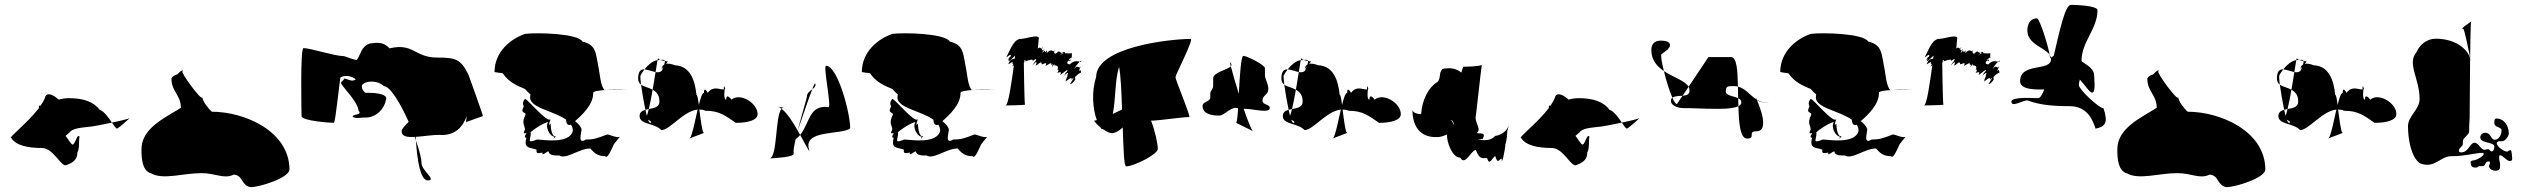

<svg xmlns="http://www.w3.org/2000/svg" viewBox="-20 -786 10433 794"><path d="M26 -216C46 -184 96 -174 153 -174C203 -174 234 -90 256 -104C288 -116 300 -130 300 -156C310 -169 305 -211 309 -220C299 -239 290 -181 278 -189C270 -195 258 -217 252 -223C252 -227 250 -222 267 -238C279 -254 306 -257 342 -261C362 -262 404 -271 443 -279C429 -299 412 -325 392 -332C368 -365 324 -380 266 -380C250 -380 236 -378 223 -374C204 -391 178 -406 168 -388C165 -376 157 -363 147 -348C143 -351 140 -350 141 -339C95 -279 11 -213 26 -216ZM443 -279C482 -287 517 -296 517 -298C517 -298 469 -254 463 -254C457 -258 450 -268 443 -279Z M565 -168C565 -130 568 -79 605 -69C655 -41 737 -70 813 -70C873 -70 905 -44 947 -64C987 -60 976 -20 1016 -12C1055 -12 1177 -51 1177 -85C1177 -243 992 -324 856 -324C838 -340 817 -370 817 -384C817 -362 723 -491 735 -491C739 -491 737 -505 713 -478C707 -478 691 -469 689 -461C689 -407 728 -394 728 -340C661 -298 565 -256 565 -168Z M1227 -306C1227 -286 1347 -278 1361 -278C1367 -278 1386 -466 1388 -466C1415 -480 1442 -466 1451 -458C1435 -444 1417 -462 1401 -461C1409 -457 1386 -449 1391 -440C1409 -412 1458 -366 1463 -328C1481 -308 1434 -316 1439 -302C1457 -294 1480 -301 1485 -300C1535 -296 1570 -338 1575 -370C1593 -402 1511 -403 1495 -402C1493 -398 1472 -416 1477 -434C1495 -456 1547 -452 1567 -430C1593 -430 1636 -359 1670 -282C1655 -268 1641 -251 1641 -245C1640 -221 1664 -218 1695 -220C1697 -215 1698 -210 1700 -205C1700 -210 1699 -215 1699 -220C1731 -222 1771 -229 1799 -228C1863 -224 1895 -263 1910 -306C1908 -291 1907 -281 1907 -281L1977 -306C1977 -312 1917 -478 1917 -478C1885 -541 1866 -548 1787 -548C1695 -548 1689 -610 1591 -586C1567 -612 1544 -611 1509 -606C1474 -594 1473 -564 1457 -540C1457 -532 1407 -554 1401 -554C1363 -554 1265 -587 1235 -587C1221 -587 1227 -316 1227 -306ZM1700 -205C1714 -165 1723 -131 1723 -112C1723 -80 1789 -40 1749 -40C1717 -40 1705 -130 1700 -205Z M2025 -488C2025 -488 2055 -483 2059 -483C2083 -447 2117 -432 2151 -418C2158 -410 2166 -402 2174 -395C2173 -394 2173 -392 2173 -389C2163 -340 2269 -329 2321 -291C2322 -279 2324 -267 2339 -269L2341 -271C2346 -263 2349 -255 2349 -245C2335 -188 2222 -209 2201 -209C2155 -191 2175 -208 2175 -236C2161 -234 2229 -281 2247 -281C2233 -263 2253 -221 2273 -221C2263 -203 2278 -220 2278 -224C2264 -216 2257 -253 2257 -275C2243 -257 2257 -293 2257 -293C2243 -275 2162 -377 2151 -377C2136 -359 2146 -349 2146 -346C2129 -314 2157 -325 2153 -311C2135 -275 2151 -268 2151 -250C2137 -225 2157 -239 2157 -234C2143 -216 2157 -216 2157 -216C2143 -168 2177 -177 2199 -167C2195 -145 2214 -155 2224 -155C2219 -137 2240 -160 2249 -160C2250 -142 2276 -143 2293 -143C2321 -125 2375 -172 2421 -172C2437 -154 2451 -140 2483 -140C2493 -127 2510 -172 2519 -190L2543 -220C2529 -215 2500 -230 2491 -230C2445 -212 2432 -209 2403 -209C2367 -187 2385 -236 2385 -252C2381 -264 2371 -275 2358 -285C2386 -309 2435 -355 2433 -402C2433 -409 2458 -412 2487 -414H2479C2464 -434 2462 -469 2457 -497C2443 -565 2448 -600 2389 -614C2370 -648 2200 -652 2152 -646C2092 -626 2025 -572 2025 -488ZM2319 -315C2319 -315 2318 -315 2318 -315C2318 -315 2319 -315 2319 -315ZM2487 -414C2528 -417 2571 -415 2571 -415C2541 -415 2520 -414 2487 -414Z M2619 -460C2619 -449 2624 -441 2631 -436C2629 -452 2628 -465 2628 -472C2631 -479 2637 -489 2645 -499C2630 -500 2619 -492 2619 -460ZM2625 -306C2625 -270 2687 -278 2715 -248C2750 -248 2806 -327 2865 -333C2854 -285 2843 -227 2833 -214C2849 -221 2901 -238 2890 -238C2884 -238 2878 -289 2872 -333C2880 -333 2889 -332 2897 -328C2955 -328 2979 -308 3023 -278C3073 -278 3113 -289 3113 -314C3113 -360 3041 -404 3005 -374C3005 -374 2983 -404 2983 -374C2971 -374 2976 -416 2978 -421C2976 -428 2973 -438 2973 -416C2953 -416 2929 -432 2907 -402C2907 -402 2891 -432 2891 -402C2884 -402 2877 -381 2870 -352C2867 -376 2864 -394 2860 -394C2854 -456 2833 -513 2772 -516C2756 -522 2743 -524 2734 -522L2742 -532C2742 -532 2738 -532 2729 -534C2730 -531 2729 -526 2727 -519C2720 -515 2717 -509 2716 -501L2724 -510C2722 -505 2720 -500 2717 -494C2711 -487 2701 -486 2691 -488C2687 -466 2684 -440 2679 -415C2695 -406 2707 -393 2707 -366C2707 -342 2684 -339 2663 -335C2660 -322 2657 -313 2655 -307C2653 -315 2651 -323 2649 -332C2636 -328 2625 -322 2625 -306ZM2631 -436C2643 -427 2663 -424 2679 -415C2674 -385 2668 -356 2663 -335C2658 -334 2653 -333 2649 -332C2642 -365 2635 -406 2631 -436ZM2645 -499C2659 -517 2679 -534 2697 -537H2699C2697 -527 2695 -509 2691 -488C2676 -491 2659 -498 2645 -499ZM2660 -291C2669 -286 2678 -281 2670 -278C2667 -277 2663 -282 2660 -291ZM2699 -537C2703 -537 2707 -538 2711 -538C2705 -540 2702 -543 2702 -546C2702 -546 2700 -544 2699 -537ZM2711 -538C2721 -539 2728 -540 2729 -534C2723 -535 2716 -536 2711 -538ZM2833 -214C2832 -212 2830 -212 2829 -212C2829 -212 2833 -214 2833 -214ZM2978 -421C2978 -421 2979 -421 2979 -416C2979 -416 2979 -418 2978 -417Z M3163 -131C3163 -131 3161 -131 3161 -131C3161 -131 3163 -131 3163 -131ZM3163 -131C3196 -138 3185 -306 3212 -336C3233 -321 3258 -283 3279 -246V-245C3282 -239 3286 -234 3289 -228C3284 -221 3277 -216 3270 -210C3264 -182 3260 -159 3262 -151C3266 -136 3183 -132 3163 -131ZM3196 -343C3201 -343 3207 -340 3212 -336C3215 -339 3217 -341 3220 -341C3234 -341 3196 -343 3196 -343ZM3265 -206C3265 -206 3264 -205 3264 -205C3264 -204 3264 -205 3265 -206ZM3279 -246C3296 -295 3323 -376 3339 -417C3329 -409 3317 -401 3317 -387C3317 -381 3295 -310 3279 -246ZM3289 -228C3314 -184 3331 -148 3326 -167C3299 -251 3459 -227 3496 -255C3496 -319 3444 -514 3396 -514C3383 -514 3420 -341 3406 -343C3325 -353 3330 -279 3289 -228ZM3339 -417C3345 -434 3350 -443 3351 -441C3356 -430 3348 -424 3339 -417Z M3544 -488C3544 -488 3574 -483 3578 -483C3602 -447 3636 -432 3670 -418C3677 -410 3685 -402 3693 -395C3692 -394 3692 -392 3692 -389C3682 -340 3788 -329 3840 -291C3841 -279 3843 -267 3858 -269L3860 -271C3865 -263 3868 -255 3868 -245C3854 -188 3741 -209 3720 -209C3674 -191 3694 -208 3694 -236C3680 -234 3748 -281 3766 -281C3752 -263 3772 -221 3792 -221C3782 -203 3797 -220 3797 -224C3783 -216 3776 -253 3776 -275C3762 -257 3776 -293 3776 -293C3762 -275 3681 -377 3670 -377C3655 -359 3665 -349 3665 -346C3648 -314 3676 -325 3672 -311C3654 -275 3670 -268 3670 -250C3656 -225 3676 -239 3676 -234C3662 -216 3676 -216 3676 -216C3662 -168 3696 -177 3718 -167C3714 -145 3733 -155 3743 -155C3738 -137 3759 -160 3768 -160C3769 -142 3795 -143 3812 -143C3840 -125 3894 -172 3940 -172C3956 -154 3970 -140 4002 -140C4012 -127 4029 -172 4038 -190L4062 -220C4048 -215 4019 -230 4010 -230C3964 -212 3951 -209 3922 -209C3886 -187 3904 -236 3904 -252C3900 -264 3890 -275 3877 -285C3905 -309 3954 -355 3952 -402C3952 -409 3977 -412 4006 -414H3998C3983 -434 3981 -469 3976 -497C3962 -565 3967 -600 3908 -614C3889 -648 3719 -652 3671 -646C3611 -626 3544 -572 3544 -488ZM3838 -315C3838 -315 3837 -315 3837 -315C3837 -315 3838 -315 3838 -315ZM4006 -414C4047 -417 4090 -415 4090 -415C4060 -415 4039 -414 4006 -414Z M4138 -350C4142 -350 4216 -351 4219 -353C4216 -352 4214 -524 4214 -524C4215 -527 4215 -530 4217 -531H4216V-537C4221 -538 4223 -537 4220 -533V-532C4238 -539 4256 -544 4250 -533C4250 -533 4274 -553 4262 -533C4262 -531 4261 -535 4249 -515C4250 -515 4270 -540 4265 -524C4265 -524 4271 -530 4262 -515C4272 -515 4287 -540 4288 -520C4295 -520 4315 -534 4303 -514C4311 -514 4332 -536 4328 -516C4329 -516 4339 -529 4330 -509C4332 -509 4349 -536 4339 -516C4339 -516 4364 -517 4352 -497C4352 -497 4364 -504 4352 -484C4352 -484 4376 -496 4364 -476C4368 -476 4404 -510 4392 -490C4392 -485 4391 -496 4380 -472C4385 -479 4404 -494 4394 -476C4394 -466 4398 -480 4386 -452C4386 -448 4396 -468 4387 -448C4387 -448 4417 -476 4411 -456C4411 -456 4428 -476 4416 -456C4416 -456 4417 -458 4405 -438C4417 -438 4436 -469 4424 -460C4424 -460 4427 -466 4426 -468C4434 -476 4446 -486 4450 -485C4450 -491 4451 -501 4442 -492C4442 -498 4456 -523 4444 -506C4444 -504 4434 -520 4422 -500C4422 -504 4436 -522 4445 -531C4436 -533 4420 -537 4405 -520C4387 -520 4394 -532 4401 -537C4401 -538 4401 -539 4400 -540C4405 -544 4409 -547 4412 -549C4413 -559 4413 -566 4413 -566C4403 -564 4391 -566 4381 -566C4373 -565 4367 -562 4362 -554C4362 -555 4367 -562 4372 -567C4357 -570 4364 -581 4346 -564C4330 -564 4350 -594 4338 -574C4330 -574 4329 -586 4308 -566C4308 -566 4316 -588 4304 -570C4300 -568 4306 -586 4290 -566C4290 -566 4292 -572 4294 -577C4289 -578 4288 -581 4289 -584C4284 -585 4281 -594 4272 -585L4276 -630C4270 -644 4220 -625 4200 -625H4197C4197 -626 4196 -626 4197 -626C4196 -626 4195 -625 4194 -624C4168 -617 4152 -567 4141 -548C4141 -548 4169 -571 4158 -551C4158 -551 4155 -552 4148 -538C4148 -534 4159 -553 4150 -533C4157 -533 4171 -551 4178 -556C4177 -552 4177 -547 4176 -543C4169 -542 4157 -542 4150 -521C4150 -517 4175 -541 4166 -521C4166 -521 4176 -528 4166 -511C4167 -512 4170 -514 4173 -516C4162 -439 4150 -350 4138 -350ZM4165 -509C4165 -510 4165 -510 4166 -511C4166 -510 4165 -510 4165 -509ZM4188 -514V-515ZM4220 -532C4220 -531 4219 -531 4217 -531C4218 -531 4219 -532 4220 -532ZM4264 -522C4263 -522 4264 -523 4265 -524C4265 -523 4264 -523 4264 -522ZM4289 -584C4290 -590 4297 -597 4290 -584ZM4294 -577C4297 -583 4300 -587 4297 -576C4296 -576 4295 -577 4294 -577ZM4372 -567C4378 -572 4384 -574 4384 -566H4381C4378 -566 4374 -566 4372 -567ZM4380 -470C4380 -471 4379 -471 4380 -472ZM4401 -537C4406 -541 4410 -541 4405 -533C4403 -533 4402 -535 4401 -537ZM4411 -544C4411 -544 4412 -546 4412 -549C4415 -551 4415 -551 4411 -544ZM4420 -462C4420 -461 4418 -461 4418 -460C4418 -460 4420 -462 4420 -462ZM4445 -531C4451 -536 4454 -538 4450 -530C4449 -530 4447 -531 4445 -531ZM4450 -485C4451 -485 4452 -484 4452 -482C4451 -482 4450 -483 4450 -485Z M4505 -287C4503 -287 4514 -273 4530 -260C4533 -256 4534 -251 4541 -252C4556 -241 4573 -233 4585 -236C4601 -240 4612 -249 4623 -259C4626 -172 4628 -98 4637 -98C4669 -98 4768 -148 4768 -170C4768 -191 4757 -244 4740 -287H4744C4768 -287 4871 -302 4898 -302C4906 -302 4841 -455 4841 -467C4841 -476 4918 -625 4904 -625C4822 -625 4513 -593 4513 -467C4493 -407 4499 -335 4516 -289C4512 -288 4509 -288 4505 -287ZM4582 -315C4594 -375 4591 -462 4608 -509C4615 -471 4618 -403 4620 -333C4607 -327 4595 -321 4582 -315Z M4953 -348C4953 -313 4995 -308 5021 -308C5043 -308 5065 -340 5091 -340C5094 -339 5098 -339 5100 -338C5098 -304 5095 -279 5092 -278L5161 -244C5154 -251 5139 -290 5123 -336H5129C5151 -336 5184 -328 5205 -328C5216 -328 5231 -328 5231 -340C5231 -356 5201 -351 5201 -370C5201 -394 5225 -392 5225 -418C5225 -442 5211 -457 5211 -477V-504C5211 -518 5135 -555 5122 -555C5112 -555 5107 -473 5103 -398C5088 -445 5076 -489 5070 -512C5056 -497 4997 -487 4997 -462V-432C4997 -416 4985 -411 4985 -399V-382C4985 -366 4953 -366 4953 -348ZM5067 -528C5074 -522 5074 -517 5070 -512C5067 -523 5066 -529 5067 -528Z M5279 -460C5279 -449 5284 -441 5291 -436C5289 -452 5288 -465 5288 -472C5291 -479 5297 -489 5305 -499C5290 -500 5279 -492 5279 -460ZM5285 -306C5285 -270 5347 -278 5375 -248C5410 -248 5466 -327 5525 -333C5514 -285 5503 -227 5493 -214C5509 -221 5561 -238 5550 -238C5544 -238 5538 -289 5532 -333C5540 -333 5549 -332 5557 -328C5615 -328 5639 -308 5683 -278C5733 -278 5773 -289 5773 -314C5773 -360 5701 -404 5665 -374C5665 -374 5643 -404 5643 -374C5631 -374 5636 -416 5638 -421C5636 -428 5633 -438 5633 -416C5613 -416 5589 -432 5567 -402C5567 -402 5551 -432 5551 -402C5544 -402 5537 -381 5530 -352C5527 -376 5524 -394 5520 -394C5514 -456 5493 -513 5432 -516C5416 -522 5403 -524 5394 -522L5402 -532C5402 -532 5398 -532 5389 -534C5390 -531 5389 -526 5387 -519C5380 -515 5377 -509 5376 -501L5384 -510C5382 -505 5380 -500 5377 -494C5371 -487 5361 -486 5351 -488C5347 -466 5344 -440 5339 -415C5355 -406 5367 -393 5367 -366C5367 -342 5344 -339 5323 -335C5320 -322 5317 -313 5315 -307C5313 -315 5311 -323 5309 -332C5296 -328 5285 -322 5285 -306ZM5291 -436C5303 -427 5323 -424 5339 -415C5334 -385 5328 -356 5323 -335C5318 -334 5313 -333 5309 -332C5302 -365 5295 -406 5291 -436ZM5305 -499C5319 -517 5339 -534 5357 -537H5359C5357 -527 5355 -509 5351 -488C5336 -491 5319 -498 5305 -499ZM5320 -291C5329 -286 5338 -281 5330 -278C5327 -277 5323 -282 5320 -291ZM5359 -537C5363 -537 5367 -538 5371 -538C5365 -540 5362 -543 5362 -546C5362 -546 5360 -544 5359 -537ZM5371 -538C5381 -539 5388 -540 5389 -534C5383 -535 5376 -536 5371 -538ZM5493 -214C5492 -212 5490 -212 5489 -212C5489 -212 5493 -214 5493 -214ZM5638 -421C5638 -421 5639 -421 5639 -416C5639 -416 5639 -418 5638 -417Z M5821 -333C5821 -265 5851 -219 5918 -219C5936 -218 5950 -224 5964 -230C5962 -200 5985 -134 6019 -134C6038 -97 6065 -166 6083 -166C6099 -129 6104 -132 6130 -132C6140 -95 6153 -140 6164 -140C6174 -103 6180 -130 6190 -130C6190 -93 6205 -176 6205 -182V-196C6205 -172 6213 -223 6213 -236V-254C6200 -233 6171 -224 6163 -224C6147 -205 6119 -203 6090 -210C6097 -210 6104 -210 6111 -211C6129 -243 6095 -231 6087 -236C6107 -250 6082 -274 6082 -301C6082 -286 6104 -496 6108 -518C6102 -511 6038 -510 6031 -510L6023 -486C6001 -504 5977 -507 5945 -501C5929 -481 5940 -472 5927 -449C5887 -425 5861 -374 5857 -314C5846 -314 5821 -318 5821 -333ZM5981 -290C5987 -290 5991 -280 5994 -268C5989 -274 5988 -281 5981 -290ZM6108 -519C6108 -519 6108 -518 6108 -518C6108 -518 6108 -519 6108 -519ZM6213 -254C6213 -232 6217 -256 6219 -270C6218 -264 6216 -259 6213 -254ZM6213 -256C6213 -256 6213 -254 6213 -254C6213 -254 6213 -256 6213 -256ZM6220 -278C6220 -275 6219 -272 6219 -270C6219 -273 6220 -277 6220 -277Z M6270 -216C6290 -184 6340 -174 6397 -174C6447 -174 6478 -90 6500 -104C6532 -116 6544 -130 6544 -156C6554 -169 6549 -211 6553 -220C6543 -239 6534 -181 6522 -189C6514 -195 6502 -217 6496 -223C6496 -227 6494 -222 6511 -238C6523 -254 6550 -257 6586 -261C6606 -262 6648 -271 6687 -279C6673 -299 6656 -325 6636 -332C6612 -365 6568 -380 6510 -380C6494 -380 6480 -378 6467 -374C6448 -391 6422 -406 6412 -388C6409 -376 6401 -363 6391 -348C6387 -351 6384 -350 6385 -339C6339 -279 6255 -213 6270 -216ZM6687 -279C6726 -287 6761 -296 6761 -298C6761 -298 6713 -254 6707 -254C6701 -258 6694 -268 6687 -279Z M6809 -579C6809 -537 6833 -511 6861 -492C6852 -528 6847 -557 6851 -562L6878 -582C6882 -592 6886 -589 6886 -600C6886 -616 6860 -618 6848 -618C6823 -618 6809 -605 6809 -579ZM6861 -492C6900 -466 6948 -453 6963 -427L6938 -390C6923 -389 6905 -389 6896 -382C6884 -409 6870 -454 6861 -492ZM6890 -369C6890 -347 6924 -339 6940 -339C6984 -339 7026 -336 7070 -336C7084 -336 7143 -334 7169 -347C7169 -358 7168 -369 7168 -380C7149 -389 7117 -390 7117 -408C7117 -428 7124 -430 7145 -430C7153 -430 7160 -430 7167 -428C7166 -495 7162 -550 7139 -550H7045L6963 -427C6966 -422 6967 -417 6967 -411C6967 -395 6954 -391 6938 -390L6915 -356C6910 -355 6903 -365 6896 -382C6892 -379 6890 -375 6890 -369ZM7167 -428C7200 -419 7217 -392 7243 -375C7241 -377 7241 -379 7241 -382C7241 -382 7243 -379 7245 -374C7257 -366 7271 -362 7289 -362C7310 -362 7260 -358 7245 -373C7259 -342 7298 -243 7243 -243C7205 -243 7243 -213 7205 -213C7176 -213 7171 -276 7169 -347C7177 -351 7181 -356 7181 -363C7181 -371 7176 -376 7168 -380C7168 -396 7167 -412 7167 -428Z M7342 -488C7342 -488 7372 -483 7376 -483C7400 -447 7434 -432 7468 -418C7475 -410 7483 -402 7491 -395C7490 -394 7490 -392 7490 -389C7480 -340 7586 -329 7638 -291C7639 -279 7641 -267 7656 -269L7658 -271C7663 -263 7666 -255 7666 -245C7652 -188 7539 -209 7518 -209C7472 -191 7492 -208 7492 -236C7478 -234 7546 -281 7564 -281C7550 -263 7570 -221 7590 -221C7580 -203 7595 -220 7595 -224C7581 -216 7574 -253 7574 -275C7560 -257 7574 -293 7574 -293C7560 -275 7479 -377 7468 -377C7453 -359 7463 -349 7463 -346C7446 -314 7474 -325 7470 -311C7452 -275 7468 -268 7468 -250C7454 -225 7474 -239 7474 -234C7460 -216 7474 -216 7474 -216C7460 -168 7494 -177 7516 -167C7512 -145 7531 -155 7541 -155C7536 -137 7557 -160 7566 -160C7567 -142 7593 -143 7610 -143C7638 -125 7692 -172 7738 -172C7754 -154 7768 -140 7800 -140C7810 -127 7827 -172 7836 -190L7860 -220C7846 -215 7817 -230 7808 -230C7762 -212 7749 -209 7720 -209C7684 -187 7702 -236 7702 -252C7698 -264 7688 -275 7675 -285C7703 -309 7752 -355 7750 -402C7750 -409 7775 -412 7804 -414H7796C7781 -434 7779 -469 7774 -497C7760 -565 7765 -600 7706 -614C7687 -648 7517 -652 7469 -646C7409 -626 7342 -572 7342 -488ZM7636 -315C7636 -315 7635 -315 7635 -315C7635 -315 7636 -315 7636 -315ZM7804 -414C7845 -417 7888 -415 7888 -415C7858 -415 7837 -414 7804 -414Z M7936 -350C7940 -350 8014 -351 8017 -353C8014 -352 8012 -524 8012 -524C8013 -527 8013 -530 8015 -531H8014V-537C8019 -538 8021 -537 8018 -533V-532C8036 -539 8054 -544 8048 -533C8048 -533 8072 -553 8060 -533C8060 -531 8059 -535 8047 -515C8048 -515 8068 -540 8063 -524C8063 -524 8069 -530 8060 -515C8070 -515 8085 -540 8086 -520C8093 -520 8113 -534 8101 -514C8109 -514 8130 -536 8126 -516C8127 -516 8137 -529 8128 -509C8130 -509 8147 -536 8137 -516C8137 -516 8162 -517 8150 -497C8150 -497 8162 -504 8150 -484C8150 -484 8174 -496 8162 -476C8166 -476 8202 -510 8190 -490C8190 -485 8189 -496 8178 -472C8183 -479 8202 -494 8192 -476C8192 -466 8196 -480 8184 -452C8184 -448 8194 -468 8185 -448C8185 -448 8215 -476 8209 -456C8209 -456 8226 -476 8214 -456C8214 -456 8215 -458 8203 -438C8215 -438 8234 -469 8222 -460C8222 -460 8225 -466 8224 -468C8232 -476 8244 -486 8248 -485C8248 -491 8249 -501 8240 -492C8240 -498 8254 -523 8242 -506C8242 -504 8232 -520 8220 -500C8220 -504 8234 -522 8243 -531C8234 -533 8218 -537 8203 -520C8185 -520 8192 -532 8199 -537C8199 -538 8199 -539 8198 -540C8203 -544 8207 -547 8210 -549C8211 -559 8211 -566 8211 -566C8201 -564 8189 -566 8179 -566C8171 -565 8165 -562 8160 -554C8160 -555 8165 -562 8170 -567C8155 -570 8162 -581 8144 -564C8128 -564 8148 -594 8136 -574C8128 -574 8127 -586 8106 -566C8106 -566 8114 -588 8102 -570C8098 -568 8104 -586 8088 -566C8088 -566 8090 -572 8092 -577C8087 -578 8086 -581 8087 -584C8082 -585 8079 -594 8070 -585L8074 -630C8068 -644 8018 -625 7998 -625H7995C7995 -626 7994 -626 7995 -626C7994 -626 7993 -625 7992 -624C7966 -617 7950 -567 7939 -548C7939 -548 7967 -571 7956 -551C7956 -551 7953 -552 7946 -538C7946 -534 7957 -553 7948 -533C7955 -533 7969 -551 7976 -556C7975 -552 7975 -547 7974 -543C7967 -542 7955 -542 7948 -521C7948 -517 7973 -541 7964 -521C7964 -521 7974 -528 7964 -511C7965 -512 7968 -514 7971 -516C7960 -439 7948 -350 7936 -350ZM7963 -509C7963 -510 7963 -510 7964 -511C7964 -510 7963 -510 7963 -509ZM7986 -514V-515ZM8018 -532C8018 -531 8017 -531 8015 -531C8016 -531 8017 -532 8018 -532ZM8062 -522C8061 -522 8062 -523 8063 -524C8063 -523 8062 -523 8062 -522ZM8087 -584C8088 -590 8095 -597 8088 -584ZM8092 -577C8095 -583 8098 -587 8095 -576C8094 -576 8093 -577 8092 -577ZM8170 -567C8176 -572 8182 -574 8182 -566H8179C8176 -566 8172 -566 8170 -567ZM8178 -470C8178 -471 8177 -471 8178 -472ZM8199 -537C8204 -541 8208 -541 8203 -533C8201 -533 8200 -535 8199 -537ZM8209 -544C8209 -544 8210 -546 8210 -549C8213 -551 8213 -551 8209 -544ZM8218 -462C8218 -461 8216 -461 8216 -460C8216 -460 8218 -462 8218 -462ZM8243 -531C8249 -536 8252 -538 8248 -530C8247 -530 8245 -531 8243 -531ZM8248 -485C8249 -485 8250 -484 8250 -482C8249 -482 8248 -483 8248 -485Z M8298 -366C8298 -340 8344 -371 8364 -371C8414 -352 8468 -347 8538 -347C8610 -347 8633 -294 8646 -254C8686 -262 8699 -278 8679 -338C8661 -338 8577 -416 8577 -434C8577 -442 8579 -450 8581 -457C8600 -437 8621 -403 8632 -403C8648 -403 8640 -465 8640 -475C8640 -509 8588 -528 8588 -534C8588 -614 8654 -666 8654 -744C8654 -763 8560 -766 8544 -766C8520 -766 8497 -657 8473 -555C8469 -553 8465 -550 8461 -547C8461 -545 8462 -544 8462 -542C8462 -488 8334 -530 8334 -450C8334 -412 8408 -416 8434 -416C8425 -394 8417 -380 8408 -380C8392 -380 8298 -387 8298 -366ZM8364 -660C8364 -603 8435 -590 8456 -560C8448 -605 8414 -710 8404 -710C8374 -710 8364 -684 8364 -660ZM8456 -560C8459 -556 8460 -552 8461 -547L8458 -544C8458 -547 8457 -553 8456 -560Z M8736 -168C8736 -130 8739 -79 8776 -69C8826 -41 8908 -70 8984 -70C9044 -70 9076 -44 9118 -64C9158 -60 9147 -20 9187 -12C9226 -12 9348 -51 9348 -85C9348 -243 9163 -324 9027 -324C9009 -340 8988 -370 8988 -384C8988 -362 8894 -491 8906 -491C8910 -491 8908 -505 8884 -478C8878 -478 8862 -469 8860 -461C8860 -407 8899 -394 8899 -340C8832 -298 8736 -256 8736 -168Z M9396 -460C9396 -449 9401 -441 9408 -436C9406 -452 9405 -465 9405 -472C9408 -479 9414 -489 9422 -499C9407 -500 9396 -492 9396 -460ZM9402 -306C9402 -270 9464 -278 9492 -248C9527 -248 9583 -327 9642 -333C9631 -285 9620 -227 9610 -214C9626 -221 9678 -238 9667 -238C9661 -238 9655 -289 9649 -333C9657 -333 9666 -332 9674 -328C9732 -328 9756 -308 9800 -278C9850 -278 9890 -289 9890 -314C9890 -360 9818 -404 9782 -374C9782 -374 9760 -404 9760 -374C9748 -374 9753 -416 9755 -421C9753 -428 9750 -438 9750 -416C9730 -416 9706 -432 9684 -402C9684 -402 9668 -432 9668 -402C9661 -402 9654 -381 9647 -352C9644 -376 9641 -394 9637 -394C9631 -456 9610 -513 9549 -516C9533 -522 9520 -524 9511 -522L9519 -532C9519 -532 9515 -532 9506 -534C9507 -531 9506 -526 9504 -519C9497 -515 9494 -509 9493 -501L9501 -510C9499 -505 9497 -500 9494 -494C9488 -487 9478 -486 9468 -488C9464 -466 9461 -440 9456 -415C9472 -406 9484 -393 9484 -366C9484 -342 9461 -339 9440 -335C9437 -322 9434 -313 9432 -307C9430 -315 9428 -323 9426 -332C9413 -328 9402 -322 9402 -306ZM9408 -436C9420 -427 9440 -424 9456 -415C9451 -385 9445 -356 9440 -335C9435 -334 9430 -333 9426 -332C9419 -365 9412 -406 9408 -436ZM9422 -499C9436 -517 9456 -534 9474 -537H9476C9474 -527 9472 -509 9468 -488C9453 -491 9436 -498 9422 -499ZM9437 -291C9446 -286 9455 -281 9447 -278C9444 -277 9440 -282 9437 -291ZM9476 -537C9480 -537 9484 -538 9488 -538C9482 -540 9479 -543 9479 -546C9479 -546 9477 -544 9476 -537ZM9488 -538C9498 -539 9505 -540 9506 -534C9500 -535 9493 -536 9488 -538ZM9610 -214C9609 -212 9607 -212 9606 -212C9606 -212 9610 -214 9610 -214ZM9755 -421C9755 -421 9756 -421 9756 -416C9756 -416 9756 -418 9755 -417Z M9938 -264C9938 -212 9951 -133 9989 -110C10049 -88 10072 -140 10116 -140C10176 -140 10215 -154 10249 -154C10261 -142 10217 -123 10211 -123C10205 -123 10197 -120 10197 -117C10197 -101 10201 -93 10217 -93C10229 -93 10225 -99 10237 -99H10247C10259 -99 10257 -118 10269 -118C10276 -118 10277 -119 10277 -114C10277 -106 10273 -103 10273 -99C10273 -88 10288 -80 10299 -80C10317 -80 10319 -87 10319 -105C10319 -115 10315 -123 10315 -132C10315 -134 10314 -144 10319 -144C10330 -144 10346 -120 10359 -120C10365 -120 10369 -123 10369 -129C10369 -133 10367 -165 10363 -165C10353 -165 10354 -159 10347 -159C10335 -159 10305 -180 10305 -194C10305 -196 10309 -202 10315 -202H10327C10339 -202 10355 -222 10355 -234C10355 -264 10337 -296 10303 -296C10295 -296 10295 -284 10295 -279C10295 -255 10325 -264 10325 -246C10325 -228 10313 -208 10297 -208C10280 -208 10282 -237 10257 -237C10249 -237 10237 -230 10237 -218C10237 -192 10295 -200 10295 -180C10295 -172 10292 -160 10285 -160C10273 -160 10278 -173 10263 -168C10239 -160 10237 -190 10215 -196C10193 -196 10189 -156 10159 -156C10152 -156 10149 -156 10149 -164C10149 -176 10165 -179 10165 -192V-202C10165 -216 10191 -229 10191 -242C10191 -280 10193 -291 10193 -298C10193 -301 10194 -435 10195 -547C10176 -597 10118 -626 10053 -626C10015 -626 9986 -600 9973 -570C9933 -522 9986 -462 9986 -376C9986 -333 9938 -306 9938 -264ZM10167 -666C10171 -666 10188 -583 10195 -549C10196 -621 10197 -685 10199 -697C10191 -690 10150 -666 10167 -666ZM10195 -547V-549C10196 -547 10196 -545 10196 -543C10196 -544 10196 -546 10195 -547ZM10196 -543C10197 -537 10199 -536 10199 -536C10198 -538 10197 -541 10196 -543ZM10199 -697C10199 -698 10200 -699 10200 -699C10201 -699 10201 -698 10199 -697Z"/></svg>

Font: Alpina
Style: Regular
Weight: 400
Version: Version 0.9